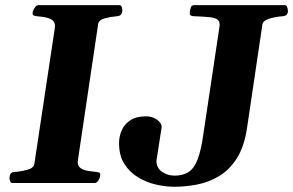

<svg xmlns="http://www.w3.org/2000/svg" viewBox="-20 -713 1142 748"><path d="M17.1 -20Q17.1 -29.8 21.2 -36.1Q25.4 -42.5 36.1 -43Q60.1 -44.4 85.7 -51.3Q111.3 -58.1 113.8 -74.2L193.4 -602.5Q194.3 -608.4 194.3 -611.3Q194.3 -628.4 181.9 -636Q169.4 -643.6 152.6 -646.2Q135.7 -648.9 122.1 -649.9Q106.9 -651.4 106.9 -660.2Q106.9 -661.6 107.2 -663.8Q107.4 -666 107.9 -668Q108.9 -673.3 115.2 -683.1Q121.6 -692.9 129.9 -692.9H444.8Q451.7 -692.9 454.1 -686Q456.5 -679.2 456.5 -672.9Q456.5 -651.4 436.5 -649.9Q411.6 -647.9 388.2 -641.6Q364.7 -635.3 362.3 -618.7L283.7 -90.3Q282.7 -83.5 282.7 -81.5Q282.7 -64.9 295.4 -57.1Q308.1 -49.3 325.2 -46.9Q342.3 -44.4 355.5 -43Q363.3 -42.5 366.9 -40.5Q370.6 -38.6 370.6 -32.2Q370.6 -30.8 369.6 -24.9Q369.1 -19.5 363 -9.8Q356.9 0 348.6 0H28.8Q22 0 19.5 -6.8Q17.1 -13.7 17.1 -20ZM658.2 14.6Q625.5 14.6 588.1 6.1Q550.8 -2.4 518.1 -22Q485.4 -41.5 464.6 -74.2Q443.8 -106.9 443.8 -155.3Q443.8 -181.6 454.3 -205.6Q464.8 -229.5 488 -244.6Q511.2 -259.8 548.8 -259.8Q574.7 -259.8 592.3 -246.3Q609.9 -232.9 609.9 -218.3L589.4 -86.4Q589.4 -59.6 610.6 -44.2Q631.8 -28.8 660.6 -28.8Q693.8 -28.8 715.6 -43.5Q737.3 -58.1 751 -95Q764.6 -131.8 773.4 -198.2L835.9 -614.7Q835.9 -630.4 826.7 -637.2Q817.4 -644 795.2 -646.2Q772.9 -648.4 734.4 -649.9Q719.2 -650.4 719.2 -660.2Q719.2 -668.5 722.2 -680.7Q725.1 -692.9 735.8 -692.9H1088.9Q1096.7 -692.9 1099.1 -684.6Q1101.6 -676.3 1101.6 -669.9Q1101.6 -651.4 1082 -649.9Q1067.4 -648.9 1049.3 -645.5Q1031.2 -642.1 1017.8 -635.7Q1004.4 -629.4 1002.4 -618.7L942.4 -214.4Q931.6 -142.1 903.1 -96.9Q874.5 -51.8 834.7 -27.6Q794.9 -3.4 749.3 5.6Q703.6 14.6 658.2 14.6Z"/></svg>

Font: Gelasio
Style: Italic
Weight: 400
Italic angle: -8.5°
Designer: Eben Sorkin
Foundry: Eben Sorkin
Version: Version 1.008